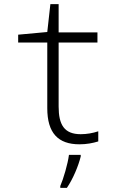

<svg xmlns="http://www.w3.org/2000/svg" viewBox="-20 -689 570 930"><path d="M365 10C400 10 430 4 456 -4V-53C429 -44 400 -39 371 -39C291 -39 264 -85 264 -173V-483H452V-532H264V-669H224L209 -534L68 -521V-483H209V-165C209 -45 261 10 365 10ZM272 212V221H304C334 177 360 114 371 69V61H314C309 103 287 178 272 212Z"/></svg>

Font: Noto Sans Mono Condensed Light
Style: Regular
Weight: 300
Width: 3
Designer: Monotype Design Team
Foundry: Monotype Imaging Inc.
Version: Version 2.014